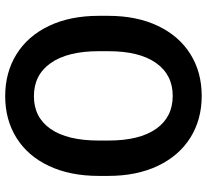

<svg xmlns="http://www.w3.org/2000/svg" viewBox="-48 -720 779 722"><g transform="rotate(90 341.0 -359.5)"><path d="M342 10Q253 10 184.5 -32.5Q116 -75 78 -154.5Q40 -234 40 -342V-377Q40 -485 78 -564.5Q116 -644 184 -686.5Q252 -729 341 -729Q430 -729 498 -686.5Q566 -644 604 -564.5Q642 -485 642 -377V-342Q642 -234 604.5 -154.5Q567 -75 499 -32.5Q431 10 342 10ZM341 -620Q262 -620 217.5 -557.5Q173 -495 173 -378V-342Q173 -225 217.5 -161.5Q262 -98 342 -98Q422 -98 465.5 -161Q509 -224 509 -342V-378Q509 -495 465 -557.5Q421 -620 341 -620Z"/></g></svg>

Font: Freesentation 7 Bold
Style: Regular
Weight: 700
Designer: glyphs from Roboto by Christian Robertson / Hangul glyphs from Noto Sans CJK(Source Han Sans) by Jang Soo-young and Kang
Foundry: PT&
Version: Version 2.001